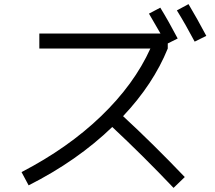

<svg xmlns="http://www.w3.org/2000/svg" viewBox="-20 -869 1040 927"><path d="M169.9 -634.8V-707H754.9Q738.8 -735.8 699.2 -803.2L753.9 -832Q794.9 -765.1 837.9 -683.1L790 -659.2V-634.8Q720.2 -462.9 574.2 -308.1Q719.2 -174.3 872.1 -14.2L817.9 38.1Q671.9 -115.7 522 -255.9Q353 -92.8 118.2 25.9L84 -38.1Q308.1 -154.3 468 -308.1Q627.9 -461.9 706.1 -634.8ZM834 -818.8 890.1 -849.1Q930.2 -782.2 976.1 -695.8L919.9 -668Q876 -751 834 -818.8Z"/></svg>

Font: WebKoruri
Style: Regular
Weight: 400
Foundry: lindwurm / mohemohe
Version: Version 1.00